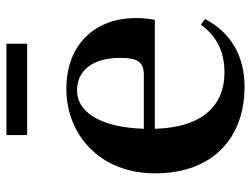

<svg xmlns="http://www.w3.org/2000/svg" viewBox="-114 -670 799 612"><g transform="rotate(-90 286.0 -363.5)"><path d="M162 -677H453V-743H162ZM316 16C415 16 490 -29 532 -110L514 -123C479 -76 432 -48 361 -48C261 -48 186 -113 182 -270H529C533 -288 535 -306 535 -331C535 -455 456 -552 309 -552C167 -552 40 -449 40 -269C40 -84 154 16 316 16ZM182 -305C187 -452 240 -518 304 -518C368 -518 408 -468 408 -380C408 -326 396 -305 353 -305Z"/></g></svg>

Font: Noto Serif CJK KR
Style: Bold
Weight: 700
Designer: Ryoko NISHIZUKA 西塚涼子 (kana & ideographs); Frank Grießhammer (Latin, Greek & Cyrillic); Wenlong ZHANG 张文龙 (bopomofo); San
Foundry: Adobe
Version: Version 2.001;hotconv 1.1.0;makeotfexe 2.6.0